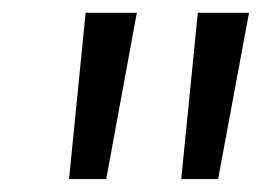

<svg xmlns="http://www.w3.org/2000/svg" viewBox="-20 -708 409 300"><path d="M87.9 -428.2 113.8 -688H193.8L146 -428.2ZM263.2 -428.2 289.1 -688H369.1L320.8 -428.2Z"/></svg>

Font: Fira Sans Compressed Book
Style: Italic
Weight: 350
Width: 3
Italic angle: -8°
Designer: Carrois Corporate & Edenspiekermann AG
Foundry: Carrois Corporate GbR & Edenspiekermann AG
Version: Version 4.203;PS 004.203;hotconv 1.0.88;makeotf.lib2.5.64775